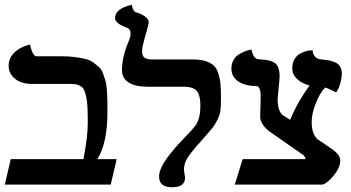

<svg xmlns="http://www.w3.org/2000/svg" viewBox="-20 -770 1463 801"><path d="M237.8 -535.2Q269 -535.2 293.9 -531.7Q318.8 -528.3 337.6 -523.7Q356.4 -519 370.6 -508.3Q384.8 -497.6 394.5 -488.5Q404.3 -479.5 410.6 -461.7Q417 -443.8 420.7 -430.7Q424.3 -417.5 426 -392.6Q427.7 -367.7 428 -350.6Q428.2 -333.5 428.2 -301.8Q428.2 -173.3 386.2 -106H466.8L441.9 0H0L24.9 -106H328.1Q346.2 -198.7 346.2 -256.8Q346.2 -295.4 345 -321.3Q343.8 -347.2 339.6 -366Q335.4 -384.8 330.6 -395Q325.7 -405.3 315.4 -411.1Q305.2 -417 294.9 -418.5Q284.7 -419.9 267.1 -419.9H113.8Q68.8 -419.9 42.5 -441.4Q16.1 -462.9 16.1 -496.1Q16.1 -510.7 21 -523.2Q25.9 -535.6 33.7 -544.4Q41.5 -553.2 51 -560.3Q60.5 -567.4 70.1 -571.8Q79.6 -576.2 87.4 -579.1Q95.2 -582 100.1 -583L105 -584Q116.7 -535.2 131.8 -535.2Z M572.8 -556.2Q572.8 -535.6 583.7 -528.8Q594.7 -522 615.7 -522H783.7Q815.4 -522 836.7 -515.4Q857.9 -508.8 870.8 -497.3Q883.8 -485.8 890.6 -464.6Q897.5 -443.4 899.7 -420.4Q901.9 -397.5 901.9 -360.8Q901.9 -327.6 899.9 -310.1Q897.9 -292.5 887.5 -271Q877 -249.5 863.8 -233.4Q850.6 -217.3 818.8 -181.2Q781.7 -140.6 764.6 -115Q747.6 -89.4 747.6 -64Q747.6 -56.2 750 -43.9Q752 -32.2 752 -28.8Q752 11.2 697.8 11.2Q643.6 11.2 643.6 -33.2Q643.6 -51.8 655.5 -75.9Q667.5 -100.1 689.2 -127Q710.9 -153.8 724.6 -168.9L758.8 -205.1Q784.7 -231.4 793.9 -244.1Q804.2 -257.8 810.1 -278.3Q815.9 -298.8 815.9 -332Q815.9 -371.1 801.8 -389.6Q787.6 -408.2 744.6 -408.2H593.8Q544.9 -408.2 516.8 -425.8Q488.8 -443.4 488.8 -478Q488.8 -529.8 515.6 -595.2Q524.9 -616.2 524.9 -629.9Q524.9 -649.9 507.8 -654.8Q460 -672.9 460 -693.8Q460 -734.4 529.8 -750Q534.7 -723.1 545.9 -719.2Q568.4 -712.9 584.5 -701.7Q600.6 -690.4 600.6 -674.8Q600.6 -672.4 591.6 -638.9Q582.5 -605.5 579.6 -597.2H580.6Q572.8 -574.7 572.8 -556.2Z M1190.4 -270Q1221.7 -345.7 1271.5 -413.1Q1237.8 -422.4 1218.5 -441.2Q1199.2 -460 1199.2 -483.9Q1199.2 -505.9 1208 -521.7Q1216.8 -537.6 1229.2 -544.7Q1241.7 -551.8 1254.2 -555.7Q1266.6 -559.6 1275.4 -559.6L1284.2 -560.1Q1287.1 -524.9 1321.3 -522Q1341.8 -520 1352.5 -518.1Q1365.2 -515.6 1378.9 -509.5Q1392.6 -503.4 1399.4 -491.2Q1406.2 -479 1406.2 -460.9Q1406.2 -447.8 1400.4 -424.8Q1394.5 -401.9 1382.3 -384.8Q1347.7 -402.3 1336.4 -404.8Q1314.9 -383.3 1297.6 -339.4Q1280.3 -295.4 1280.3 -262.2Q1280.3 -213.9 1301.3 -192.9H1299.3L1368.2 -146Q1399.4 -123 1399.4 -100.1Q1399.4 -71.3 1373 -38.6Q1346.7 -5.9 1325.2 0H959.5L992.2 -106H1254.4Q1253.4 -115.2 1246.6 -122.1L1103.5 -222.2Q1084.5 -236.3 1074.5 -253.7Q1064.5 -271 1065.4 -285.2Q1065.4 -296.9 1066.4 -320.8Q1067.4 -344.7 1067.4 -356.9Q1069.3 -411.1 1049.3 -411.1Q1002 -411.1 973.6 -430.7Q945.3 -450.2 945.3 -483.9Q945.3 -503.4 953.9 -518.8Q962.4 -534.2 974.9 -542Q987.3 -549.8 999.8 -554.9Q1012.2 -560.1 1020.5 -561.5L1029.3 -563Q1037.1 -522.9 1059.6 -522.9Q1079.1 -521.5 1091.3 -519.8Q1103.5 -518.1 1115.2 -513.4Q1127 -508.8 1133.1 -501.5Q1139.2 -494.1 1142.8 -482.2Q1146.5 -470.2 1146.5 -453.1Q1146.5 -440.9 1142.6 -404.8Q1138.2 -364.3 1138.2 -357.9Q1138.2 -309.6 1157.2 -292H1156.2Z"/></svg>

Font: Linux Libertine G
Style: Semibold
Weight: 600
Designer: Philipp H. Poll
Foundry: Philipp H. Poll
Version: Version 5.1.1